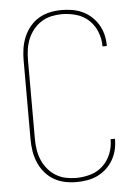

<svg xmlns="http://www.w3.org/2000/svg" viewBox="-53 -785 607 835"><g transform="rotate(-5 250.0 -367.5)"><path d="M247 8Q221 8 195.5 2.5Q170 -3 148 -16Q126 -29 109 -49.5Q92 -70 82 -94Q72 -118 68 -143.5Q64 -169 64 -195V-540Q64 -566 68 -591.5Q72 -617 82 -641Q92 -665 109 -685.5Q126 -706 148 -719Q170 -732 195.5 -737.5Q221 -743 247 -743Q271 -743 294.5 -739Q318 -735 339 -725Q360 -715 377.5 -699Q395 -683 407 -662.5Q419 -642 424.5 -619Q430 -596 430 -572V-570H411V-572Q411 -604 399 -634Q387 -664 364 -685.5Q341 -707 310 -716Q279 -725 247 -725Q224 -725 201 -720Q178 -715 158 -702.5Q138 -690 123 -671.5Q108 -653 99 -631.5Q90 -610 86.5 -586.5Q83 -563 83 -540V-195Q83 -172 86.5 -148.5Q90 -125 99 -103.5Q108 -82 123 -63.5Q138 -45 158 -32.5Q178 -20 201 -15Q224 -10 247 -10Q279 -10 310 -19Q341 -28 364 -49.5Q387 -71 399 -101Q411 -131 411 -163V-165H430V-163Q430 -139 424.5 -116Q419 -93 407 -72.5Q395 -52 377.5 -36Q360 -20 339 -10Q318 0 294.5 4Q271 8 247 8Z"/></g></svg>

Font: Iosevka Term Curly Thin
Style: Regular
Weight: 100
Designer: Belleve Invis
Foundry: Belleve Invis
Version: Version 32.3.0